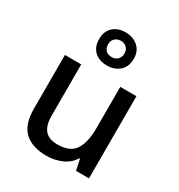

<svg xmlns="http://www.w3.org/2000/svg" viewBox="-193 -952 1017 1091"><g transform="rotate(30 315.0 -406.5)"><path d="M547 -539V0H462L447 -71H442Q416 -29 370 -9.5Q324 10 273 10Q178 10 128 -37Q78 -84 78 -186V-539H185V-202Q185 -139 211.5 -108Q238 -77 294 -77Q377 -77 409 -126Q441 -175 441 -266V-539ZM314 -606Q263 -606 232 -634.5Q201 -663 201 -715Q201 -766 232 -794.5Q263 -823 314 -823Q362 -823 395 -794.5Q428 -766 428 -716Q428 -663 395.5 -634.5Q363 -606 314 -606ZM314 -661Q337 -661 352 -675.5Q367 -690 367 -715Q367 -739 351.5 -753.5Q336 -768 314 -768Q291 -768 275.5 -753.5Q260 -739 260 -715Q260 -690 274 -675.5Q288 -661 314 -661Z"/></g></svg>

Font: Noto Sans Tangsa Medium
Style: Regular
Weight: 500
Version: Version 1.504